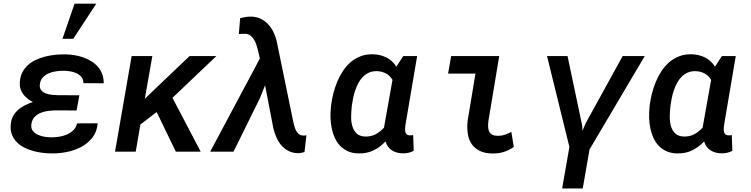

<svg xmlns="http://www.w3.org/2000/svg" viewBox="-20 -838 4148 1061"><path d="M39.1 -145.5Q40.5 -172.9 51 -193.4Q61.5 -213.9 78.1 -229.2Q94.7 -244.6 116.5 -255.6Q138.2 -266.6 161.6 -274.4Q146 -282.2 132.6 -292.7Q119.1 -303.2 109.1 -316.4Q99.1 -329.6 93.8 -345.5Q88.4 -361.3 89.4 -379.9Q90.3 -411.6 102.5 -436Q114.7 -460.4 134 -478Q153.3 -495.6 178.7 -507.3Q204.1 -519 231.7 -525.9Q259.3 -532.7 287.8 -535.4Q316.4 -538.1 342.3 -537.6Q366.7 -537.1 392.1 -533Q417.5 -528.8 440.9 -520.5Q464.4 -512.2 484.9 -499.5Q505.4 -486.8 520.8 -469.2Q536.1 -451.7 544.7 -429Q553.2 -406.2 553.2 -377.9L440.9 -378.4Q440.9 -398.9 430.4 -411.9Q419.9 -424.8 404.1 -432.6Q388.2 -440.4 369.4 -443.6Q350.6 -446.8 334 -446.8Q315.4 -447.3 293.7 -444.6Q272 -441.9 252.4 -434.1Q232.9 -426.3 218.5 -412.1Q204.1 -397.9 200.7 -375.5Q197.3 -354 206.3 -341.6Q215.3 -329.1 230.5 -322.8Q245.6 -316.4 264.2 -314.5Q282.7 -312.5 298.3 -312L418.5 -311.5L403.3 -227.5L295.4 -228Q273.9 -228 250.5 -225.6Q227.1 -223.1 206.5 -215.1Q186 -207 171.4 -191.9Q156.7 -176.8 153.3 -150.9Q150.4 -128.9 161.4 -115Q172.4 -101.1 189.9 -93Q207.5 -85 228 -82Q248.5 -79.1 264.6 -79.1Q284.2 -79.1 307.1 -82.5Q330.1 -85.9 350.3 -95Q370.6 -104 385.7 -118.9Q400.9 -133.8 405.8 -156.2L520 -156.7Q515.6 -109.4 490.2 -77.1Q464.8 -44.9 427.7 -25.4Q390.6 -5.9 346.9 2.4Q303.2 10.7 262.2 9.8Q238.8 9.3 212.4 6.1Q186 2.9 160.6 -4.4Q135.3 -11.7 112.5 -23.4Q89.8 -35.2 73 -52.2Q56.2 -69.3 46.6 -92.3Q37.1 -115.2 39.1 -145.5ZM392.1 -817.9H512.2L384.8 -623.5H325.2Z M845.7 -218.8 755.9 -149.9 730 0H615.7L707.5 -528.3H821.8L780.3 -292L835.9 -345.7L1027.8 -528.3H1175.8L933.1 -297.4L1088.9 0H951.7Z M1270.5 0H1141.6L1416 -514.6L1405.3 -561Q1401.9 -574.2 1397 -589.8Q1392.1 -605.5 1384 -618.7Q1376 -631.8 1364.3 -641.1Q1352.5 -650.4 1335.9 -651.4Q1327.1 -651.9 1317.9 -651.1Q1308.6 -650.4 1299.8 -649.9L1307.1 -737.8Q1322.3 -741.7 1337.6 -744.1Q1353 -746.6 1368.7 -746.1Q1397.5 -745.6 1420.4 -734.4Q1443.4 -723.1 1460.9 -704.8Q1478.5 -686.5 1490.2 -662.8Q1502 -639.2 1508.3 -613.8L1600.1 -167.5Q1602.5 -157.2 1605.7 -144.3Q1608.9 -131.3 1614.5 -119.6Q1620.1 -107.9 1628.9 -99.4Q1637.7 -90.8 1650.9 -89.4Q1656.2 -88.4 1662.1 -89.1Q1668 -89.8 1673.3 -90.3L1662.6 2.4Q1654.3 4.9 1646.5 6.3Q1638.7 7.8 1630.4 8.3Q1600.1 8.8 1576.7 -2.7Q1553.2 -14.2 1536.4 -33.2Q1519.5 -52.2 1508.3 -77.1Q1497.1 -102.1 1490.7 -128.4L1444.8 -366.7L1417 -296.9Z M2285.2 -528.3 2220.2 -146Q2219.2 -138.7 2218.8 -129.2Q2218.3 -119.6 2219.7 -111.3Q2221.2 -103 2226.1 -96.9Q2231 -90.8 2241.2 -90.3Q2246.6 -89.4 2252.2 -90.1Q2257.8 -90.8 2263.2 -91.8L2266.1 -4.4Q2238.8 9.8 2208 9.3Q2190.4 9.3 2175 5.4Q2159.7 1.5 2146.7 -6.6Q2133.8 -14.6 2124.5 -26.9Q2115.2 -39.1 2110.4 -56.6Q2080.1 -24.4 2043.7 -6.8Q2007.3 10.7 1961.9 9.8Q1927.7 9.3 1902.3 -2.2Q1877 -13.7 1858.9 -33Q1840.8 -52.2 1829.6 -77.4Q1818.4 -102.5 1812.7 -130.6Q1807.1 -158.7 1806.4 -188Q1805.7 -217.3 1808.6 -245.1L1809.6 -255.9Q1813.5 -287.1 1821.8 -320.6Q1830.1 -354 1843.3 -385.7Q1856.4 -417.5 1875 -445.6Q1893.6 -473.6 1918 -494.6Q1942.4 -515.6 1973.1 -527.3Q2003.9 -539.1 2041.5 -538.1Q2081.5 -537.1 2115 -520.5Q2148.4 -503.9 2170.4 -469.7L2208.5 -528.3ZM1923.3 -243.7Q1920.9 -220.7 1920.4 -193.4Q1919.9 -166 1926.8 -141.8Q1933.6 -117.7 1950.2 -101.1Q1966.8 -84.5 1997.6 -83.5Q2029.8 -82.5 2055.4 -95.9Q2081.1 -109.4 2102.1 -132.8L2104.5 -147L2148.9 -396.5Q2134.8 -420.4 2112.8 -432.1Q2090.8 -443.8 2063 -444.8Q2038.6 -445.3 2019.3 -436.8Q2000 -428.2 1985.6 -413.6Q1971.2 -398.9 1960.7 -379.4Q1950.2 -359.9 1942.9 -338.4Q1935.5 -316.9 1931.2 -294.9Q1926.8 -272.9 1924.3 -253.9Z M2473.1 -528.3H2738.8L2678.7 -167.5Q2676.8 -149.9 2677.5 -135.3Q2678.2 -120.6 2683.8 -109.9Q2689.5 -99.1 2700.9 -93.3Q2712.4 -87.4 2731.9 -87.4Q2752 -87.4 2770.3 -93.8Q2788.6 -100.1 2805.7 -109.4L2819.3 -25.9Q2792 -6.8 2762.9 2Q2733.9 10.7 2700.2 10.3Q2658.7 9.3 2630.9 -4.4Q2603 -18.1 2586.7 -41.7Q2570.3 -65.4 2565.2 -97.9Q2560.1 -130.4 2564 -169.4L2607.4 -431.2H2456.1Z M3420.9 -528.3H3543L3237.8 -12.2L3200.2 203.6H3086.4L3126.5 -25.9L3002.9 -528.3H3116.2L3197.3 -144L3198.7 -115.2L3215.8 -155.8Z M4045.9 -528.3 3981 -146Q3980 -138.7 3979.5 -129.2Q3979 -119.6 3980.5 -111.3Q3981.9 -103 3986.8 -96.9Q3991.7 -90.8 4002 -90.3Q4007.3 -89.4 4012.9 -90.1Q4018.6 -90.8 4023.9 -91.8L4026.9 -4.4Q3999.5 9.8 3968.8 9.3Q3951.2 9.3 3935.8 5.4Q3920.4 1.5 3907.5 -6.6Q3894.5 -14.6 3885.3 -26.9Q3876 -39.1 3871.1 -56.6Q3840.8 -24.4 3804.4 -6.8Q3768.1 10.7 3722.7 9.8Q3688.5 9.3 3663.1 -2.2Q3637.7 -13.7 3619.6 -33Q3601.6 -52.2 3590.3 -77.4Q3579.1 -102.5 3573.5 -130.6Q3567.9 -158.7 3567.1 -188Q3566.4 -217.3 3569.3 -245.1L3570.3 -255.9Q3574.2 -287.1 3582.5 -320.6Q3590.8 -354 3604 -385.7Q3617.2 -417.5 3635.7 -445.6Q3654.3 -473.6 3678.7 -494.6Q3703.1 -515.6 3733.9 -527.3Q3764.6 -539.1 3802.2 -538.1Q3842.3 -537.1 3875.7 -520.5Q3909.2 -503.9 3931.2 -469.7L3969.2 -528.3ZM3684.1 -243.7Q3681.6 -220.7 3681.2 -193.4Q3680.7 -166 3687.5 -141.8Q3694.3 -117.7 3710.9 -101.1Q3727.5 -84.5 3758.3 -83.5Q3790.5 -82.5 3816.2 -95.9Q3841.8 -109.4 3862.8 -132.8L3865.2 -147L3909.7 -396.5Q3895.5 -420.4 3873.5 -432.1Q3851.6 -443.8 3823.7 -444.8Q3799.3 -445.3 3780 -436.8Q3760.7 -428.2 3746.3 -413.6Q3731.9 -398.9 3721.4 -379.4Q3710.9 -359.9 3703.6 -338.4Q3696.3 -316.9 3691.9 -294.9Q3687.5 -272.9 3685.1 -253.9Z"/></svg>

Font: Roboto Mono Medium
Style: Italic
Weight: 500
Designer: Google
Version: Version 2.000985; 2015; ttfautohint (v1.3)